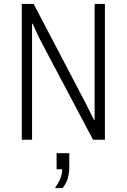

<svg xmlns="http://www.w3.org/2000/svg" viewBox="-20 -706 640 970"><path d="M90 0V-686H150L411 -188L455 -100H458V-686H510V0H450L178 -514L145 -586H142V0ZM260 244V239Q275 220 284.5 197Q294 174 294 149H266V68H330V140Q330 165 323 192.5Q316 220 296 244Z"/></svg>

Font: Chivo Mono Thin
Style: Regular
Weight: 250
Designer: Hector Gatti
Foundry: Omnibus-Type
Version: Version 1.008